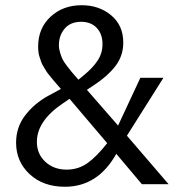

<svg xmlns="http://www.w3.org/2000/svg" viewBox="-20 -710 696 740"><path d="M42 -160.2Q42 -220.2 77.6 -266.1Q113.3 -312 166 -340.8L214.8 -367.2Q211.9 -370.6 199.7 -384.5Q187.5 -398.4 184.6 -402.1Q181.6 -405.8 171.6 -418Q161.6 -430.2 158.7 -435.3Q155.8 -440.4 148.7 -451.7Q141.6 -462.9 139.2 -470.2Q136.7 -477.5 133.1 -488.3Q129.4 -499 128.2 -509.3Q127 -519.5 127 -530.8Q127 -601.1 174.8 -645.5Q222.7 -689.9 294.9 -689.9Q361.8 -689.9 408.4 -651.1Q455.1 -612.3 455.1 -545.9Q455.1 -494.6 424.8 -455.3Q394.5 -416 340.8 -380.9L314.9 -363.8L435.1 -226.1L521 -410.2H609.9L469.2 -187L629.9 0H526.9L428.2 -117.2Q357.4 9.8 230 9.8Q146.5 9.8 94.2 -38.8Q42 -87.4 42 -160.2ZM122.1 -163.1Q122.1 -116.7 154.8 -86.4Q187.5 -56.2 236.8 -56.2Q281.7 -56.2 317.4 -81.5Q353 -106.9 393.1 -158.2L248 -329.1L220.2 -310.1Q122.1 -243.2 122.1 -163.1ZM207 -536.1Q207 -521.5 211.7 -506.8Q216.3 -492.2 220.7 -482.4Q225.1 -472.7 238.5 -455.3Q252 -438 257.6 -431.2Q263.2 -424.3 282.2 -402.8L304.2 -420.9Q337.9 -448.7 356.4 -476.8Q375 -504.9 375 -540Q375 -579.1 352.8 -602.5Q330.6 -626 293 -626Q251.5 -626 229.2 -599.6Q207 -573.2 207 -536.1Z"/></svg>

Font: TASA Orbiter Text
Style: Regular
Weight: 400
Designer: Weizhong Zhang
Version: Version 1.000;Glyphs 3.1.2 (3151)